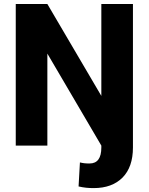

<svg xmlns="http://www.w3.org/2000/svg" viewBox="-20 -731 747 964"><path d="M59.1 0H217.8V-461.9L488.8 0V9.3C488.8 63 469.2 89.8 429.7 89.8C408.2 89.8 397.5 88.4 381.3 84.5L374.5 205.1C401.9 211.4 423.8 213.4 450.7 213.4C511.7 213.4 560.1 195.8 595.2 160.6C629.9 125.5 647.5 75.2 647.5 9.3V-710.9H488.8V-249.5L217.8 -710.9H59.1Z"/></svg>

Font: Vazirmatn ExtraBold
Style: Regular
Weight: 800
Designer: Saber Rastikerdar
Foundry: Saber Rastikerdar
Version: Version 33.003